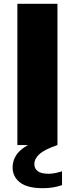

<svg xmlns="http://www.w3.org/2000/svg" viewBox="-20 -760 392 1006"><path d="M71 0V-740H281V0ZM204 226Q123.5 226 84.8 196Q46 166 46 116.5Q46 85 63 56.2Q80 27.5 120.2 3.8Q160.5 -20 231 -37L281 0Q212.5 23.5 186.2 47.8Q160 72 160 100Q160 123.5 178 137Q196 150.5 235 150.5Q248.5 150.5 265.8 147.5Q283 144.5 305 137.5V210Q283 217.5 258.8 221.8Q234.5 226 204 226Z"/></svg>

Font: Encode Sans Expanded Expanded ExtraBold
Style: Regular
Weight: 800
Width: 7
Designer: Multiple Designers
Foundry: Impallari Type
Version: Version 3.000; ttfautohint (v1.8.3) -l 8 -r 50 -G 200 -x 14 